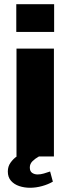

<svg xmlns="http://www.w3.org/2000/svg" viewBox="-20 -740 333 908"><path d="M58 0V-510H235V0ZM57 -589V-720H236V-589ZM122 148Q95 148 71 140Q47 132 32 115Q17 98 17 71Q17 47 30 29Q43 11 59 0H164Q146 10 133.5 22.5Q121 35 121 52Q121 70 132 77.5Q143 85 158 85Q172 85 187.5 80.5Q203 76 217 71L230 119Q208 132 179 140Q150 148 122 148Z"/></svg>

Font: Chivo Medium ExtraBold
Style: Regular
Weight: 800
Version: Version 2.002